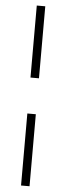

<svg xmlns="http://www.w3.org/2000/svg" viewBox="-62 -735 344 996"><g transform="rotate(5 110.0 -237.5)"><path d="M87.9 -144H132.1V231H87.9ZM87.9 -331.1V-706.1H132.1V-331.1Z"/></g></svg>

Font: Linden Hill
Style: Regular
Weight: 400
Version: Version 1.202